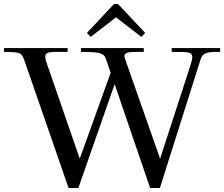

<svg xmlns="http://www.w3.org/2000/svg" viewBox="-68 -943 1124 963"><path d="M462 -651 487 -578 332 -147 165 -630C144 -692 176 -681 271 -683V-702H-48V-683C34 -681 40 -682 56 -635L276 0H325L507 -521L685 0H734L938 -645C949 -679 971 -683 1036 -683V-702H793V-683C889 -681 912 -690 887 -615L735 -147L558 -651C545 -690 600 -681 653 -683V-702H338V-683C396 -681 450 -686 462 -651ZM368 -778 504 -923H524L660 -778L641 -758L514 -856L387 -758Z"/></svg>

Font: Ortica Linear
Style: Regular
Weight: 400
Designer: Benedetta Bovani
Foundry: Collletttivo
Version: Version 2.000;Glyphs 3.1.2 (3151)